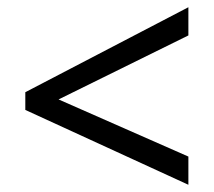

<svg xmlns="http://www.w3.org/2000/svg" viewBox="-20 -588 591 531"><path d="M50 -284V-333L501 -568V-490L142 -313L501 -155V-77Z"/></svg>

Font: hexbangla15
Style: Regular
Weight: 400
Designer: Jelle Bosma - Monotype Design Team
Foundry: Monotype Imaging Inc.
Version: Version 2.006